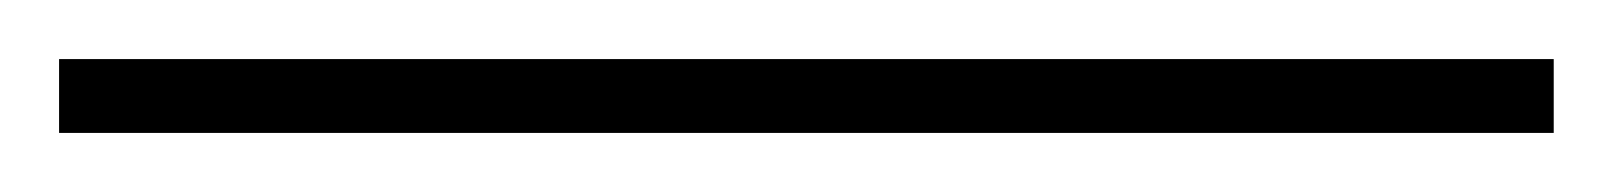

<svg xmlns="http://www.w3.org/2000/svg" viewBox="-23 -805 546 65"><path d="M503 -760H-3V-785H503Z"/></svg>

Font: Noto Sans Cherokee Thin
Style: Regular
Weight: 100
Designer: Monotype Design Team
Foundry: Monotype Imaging Inc.
Version: Version 2.001; ttfautohint (v1.8.4.7-5d5b)